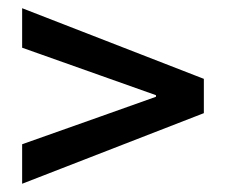

<svg xmlns="http://www.w3.org/2000/svg" viewBox="-20 -567 553 470"><path d="M34.2 -117.2V-213.9L227.1 -282.2L361.8 -330.1V-334L227.1 -381.8L34.2 -450.2V-546.9L479 -374V-290Z"/></svg>

Font: Source Sans 3 Semibold
Style: Regular
Weight: 600
Designer: Paul D. Hunt
Foundry: Adobe
Version: Version 3.052;hotconv 1.1.0;makeotfexe 2.6.0